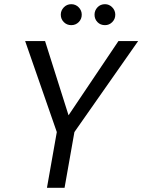

<svg xmlns="http://www.w3.org/2000/svg" viewBox="-20 -896 679 916"><path d="M204 0 251 -266 100 -700H195L307 -346L545 -700H639L335 -266L288 0ZM320 -776Q299 -776 284.5 -790.5Q270 -805 270 -826Q270 -846 284.5 -861Q299 -876 320 -876Q341 -876 355.5 -861Q370 -846 370 -826Q370 -805 355.5 -790.5Q341 -776 320 -776ZM481 -776Q459 -776 445 -790.5Q431 -805 431 -826Q431 -846 445 -861Q459 -876 481 -876Q501 -876 515.5 -861Q530 -846 530 -826Q530 -805 515.5 -790.5Q501 -776 481 -776Z"/></svg>

Font: DM Sans 17pt
Style: Italic
Weight: 400
Italic angle: -10°
Version: Version 4.004;gftools[0.9.30]